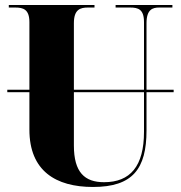

<svg xmlns="http://www.w3.org/2000/svg" viewBox="-20 -734 719 764"><path d="M350 10C508 10 563 -62 563 -215V-367H671V-377H563V-642C563 -697 588 -704 613 -704H666V-714H440V-704H498C530 -704 553 -697 553 -646V-377H274V-642C274 -697 300 -704 330 -704H356V-714H15V-704H41C72 -704 97 -697 97 -646V-377H9V-367H97V-218C97 -54 202 10 350 10ZM274 -155V-367H553V-210C553 -72 498 -9 394 -9C317 -9 274 -48 274 -155Z"/></svg>

Font: Noto Serif Display Condensed Black
Style: Regular
Weight: 900
Width: 3
Designer: Monotype Design Team
Foundry: Monotype Imaging Inc.
Version: Version 2.009